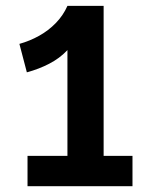

<svg xmlns="http://www.w3.org/2000/svg" viewBox="-20 -642 510 662"><path d="M72.6 -392.6 46.9 -490.7Q82.8 -500.7 114.9 -518.6Q147.1 -536.5 172.4 -562.5Q197.8 -588.6 212.5 -621.7L246 -528.9Q235.9 -493.8 210.7 -467.4Q185.5 -440.9 150.1 -422.5Q114.7 -404 72.6 -392.6ZM74.9 0V-104.6H436.8V0ZM212.5 -30.7V-621.7H337.3V-30.7Z"/></svg>

Font: BioRhyme ExtraBold
Style: Regular
Weight: 800
Designer: Aoife Mooney
Foundry: Aoife Mooney Type
Version: Version 1.600;gftools[0.9.33]